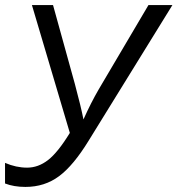

<svg xmlns="http://www.w3.org/2000/svg" viewBox="-22 -734 706 764"><path d="M79.1 9.8Q33.2 9.8 -2 -3.9V-85.9Q42 -66.9 85.9 -66.9Q129.9 -66.9 168.9 -96.9Q208 -127 255.9 -205.1L105 -713.9H189L275.9 -399.9Q299.8 -311 310.1 -258.8Q339.8 -325.2 371.1 -378.9L568.8 -713.9H664.1L331.1 -174.8Q270.5 -75.7 213.1 -33Q155.8 9.8 79.1 9.8Z"/></svg>

Font: OpenSans-Italic
Style: Italic
Weight: 400
Italic angle: -12°
Foundry: Ascender Corporation
Version: Version 1.10